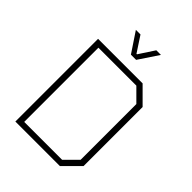

<svg xmlns="http://www.w3.org/2000/svg" viewBox="-251 -1024 1149 1149"><g transform="rotate(45 323.5 -449.0)"><path d="M90 -700H467L567 -600V-100L467 0H90ZM450 -36 528 -114V-586L450 -664H129V-36ZM212 -898H251L316 -799H320L385 -898H424L340 -772H296Z"/></g></svg>

Font: Chakra Petch ExtraLight
Style: Regular
Weight: 275
Designer: Katatrad Aksorn Co.,Ltd.
Foundry: Cadson Demak Co.,Ltd.
Version: Version 1.000; ttfautohint (v1.6)